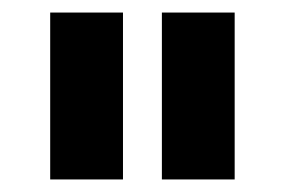

<svg xmlns="http://www.w3.org/2000/svg" viewBox="-20 -720 454 306"><path d="M60 -700H176V-434H60ZM238 -700H354V-434H238Z"/></svg>

Font: Montserrat SemiBold
Style: Regular
Weight: 600
Designer: Julieta Ulanovsky
Foundry: Julieta Ulanovsky
Version: Version 6.001